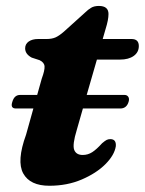

<svg xmlns="http://www.w3.org/2000/svg" viewBox="-20 -598 476 630"><path d="M20.5 -264Q27 -286.5 46 -286.5H102L117 -340Q127 -367 126.2 -380Q125.5 -393 110 -400.5L84 -409Q62.5 -420.5 62.5 -439.5Q62.5 -453.5 74.2 -461.8Q86 -470 105 -470H132.5Q150 -470 162 -475.2Q174 -480.5 189.5 -494L261 -558.5Q268.5 -566 278.5 -572.2Q288.5 -578.5 304.5 -578.5Q336 -578.5 336 -552Q336 -533 326.5 -503L317 -470H411.5Q435.5 -470 435.5 -447Q435.5 -426.5 418.8 -414.5Q402 -402.5 374 -402.5H298L264.5 -286.5H388.5Q397 -286.5 401 -280.2Q405 -274 402 -264Q395.5 -242 374.5 -242H252L232 -172Q217 -123 223.5 -106.2Q230 -89.5 251.5 -89.5Q268.5 -89.5 282.8 -98.8Q297 -108 315 -128Q325 -136.5 330.2 -139Q335.5 -141.5 342 -141.5Q362 -141.5 360 -118Q355.5 -89 325.8 -59.2Q296 -29.5 248.2 -9Q200.5 11.5 142 11.5Q78.5 11.5 56.2 -29Q34 -69.5 65.5 -156L89.5 -242H32.5Q13 -242 20.5 -264Z"/></svg>

Font: Fraunces 9pt S000
Style: Bold Italic
Weight: 700
Italic angle: -16°
Version: Version 1.000; ttfautohint (v1.8.3)